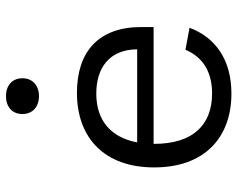

<svg xmlns="http://www.w3.org/2000/svg" viewBox="-98 -706 815 660"><g transform="rotate(-90 310.0 -375.5)"><path d="M65 -253.5C65 -81 167 12 319 12C435 12 512 -43 545 -132L469.5 -146C443 -83.5 390.5 -54.5 319 -54.5C211 -54.5 146 -120.5 146 -253.5V-255.5H547.5V-298.5C547.5 -444 463.5 -519 321.5 -519C165 -519 65 -423 65 -253.5ZM310 -649.5C346 -649.5 371.5 -671 371.5 -706.5C371.5 -742 346 -763 310 -763C274 -763 248.5 -742 248.5 -706.5C248.5 -671 274 -649.5 310 -649.5ZM151 -312C168 -402.5 226.5 -452.5 318.5 -452.5C405 -452.5 470 -410 471 -312Z"/></g></svg>

Font: Monaspace Neon Light
Style: Regular
Weight: 300
Designer: Riley Cran & the Lettermatic Team
Foundry: Lettermatic
Version: Version 1.200 (Monaspace Neon)